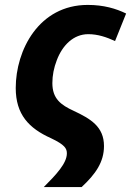

<svg xmlns="http://www.w3.org/2000/svg" viewBox="-20 -576 533 781"><path d="M312 185C369 132 403 83 403 18C403 -61 348 -93 280 -125C228 -149 193 -174 193 -238C193 -269 199 -300 211 -331C234 -392 279 -437 339 -437C378 -437 413 -425 448 -409L493 -521C452 -541 402 -556 337 -556C138 -556 44 -372 44 -218C44 -110 98 -54 187 -14C244 13 252 28 252 48C252 88 209 134 158 185Z"/></svg>

Font: BC Sans
Style: Bold Italic
Weight: 700
Italic angle: -12°
Designer: Monotype Design Team
Province of B.C.
Foundry: Monotype Imaging Inc.
Version: Version 2.000;GOOG;noto-source:20170915:90ef993387c0